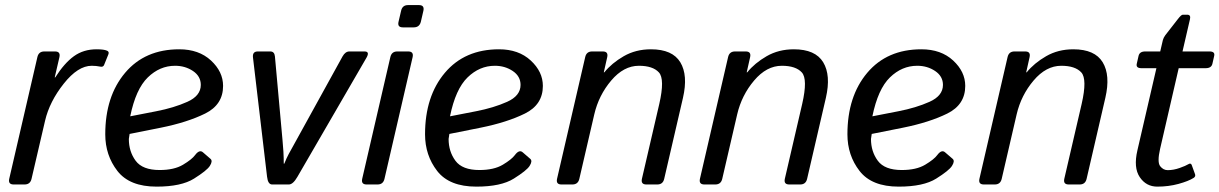

<svg xmlns="http://www.w3.org/2000/svg" viewBox="-20 -711 4700 740"><path d="M32.7 0Q10.7 0 15.6 -22L124 -490.7Q128.9 -512.7 150.9 -512.7H191.9Q213.9 -512.7 209 -490.7L190.9 -412.6H192.9Q228 -467.8 264.9 -494.4Q301.8 -521 352.1 -521Q380.9 -521 392.6 -515.6Q401.9 -511.7 397.5 -501L381.3 -460.9Q377.9 -452.1 367.2 -454.1Q350.6 -457.5 333.5 -457.5Q280.3 -457.5 225.6 -388.4Q170.9 -319.3 153.8 -246.1L101.6 -22Q96.7 0 74.7 0Z M385.7 -193.4Q385.7 -339.8 462.2 -430.4Q538.6 -521 670.9 -521Q746.6 -521 793.2 -477.8Q839.8 -434.6 839.8 -379.9Q839.8 -307.6 770.8 -273.4Q701.7 -239.3 599.6 -218.8L479.5 -194.8Q476.6 -176.3 476.6 -175.3Q476.6 -127 502.9 -91.3Q529.3 -55.7 595.2 -55.7Q651.4 -55.7 685.5 -76.2Q719.7 -96.7 731.9 -113.3Q749 -136.2 762.7 -123.5L791.5 -98.6Q800.8 -90.3 788.6 -71.3Q777.3 -53.7 728 -22.7Q678.7 8.3 583.5 8.3Q479.5 8.3 432.6 -52Q385.7 -112.3 385.7 -193.4ZM481.9 -262.7 582 -282.2Q650.4 -295.4 702.1 -318.6Q753.9 -341.8 753.9 -383.8Q753.9 -417 723.9 -437.3Q693.8 -457.5 654.8 -457.5Q595.7 -457.5 549.6 -412.6Q503.4 -367.7 481.9 -262.7Z M955.1 -488.8Q952.1 -512.7 973.6 -512.7H1022Q1037.6 -512.7 1039.6 -493.7L1068.8 -171.4Q1070.8 -151.9 1072.3 -127Q1073.7 -102.1 1073.7 -80.1H1075.7Q1084.5 -102.1 1092.5 -116.9Q1100.6 -131.8 1122.6 -171.4L1300.3 -493.7Q1311 -512.7 1326.7 -512.7H1384.8Q1406.2 -512.7 1392.6 -488.8L1126.5 -29.8Q1109.4 0 1093.3 0H1028.8Q1012.7 0 1009.3 -29.8Z M1393.1 0Q1371.1 0 1376 -22L1484.4 -490.7Q1489.3 -512.7 1511.2 -512.7H1553.2Q1575.2 -512.7 1570.3 -490.7L1461.9 -22Q1457 0 1435.1 0ZM1532.7 -605.5Q1510.7 -605.5 1516.1 -627.4L1525.9 -669.4Q1530.8 -691.4 1552.7 -691.4H1594.7Q1616.7 -691.4 1611.8 -669.4L1602.1 -627.4Q1596.7 -605.5 1574.7 -605.5Z M1618.2 -193.4Q1618.2 -339.8 1694.6 -430.4Q1771 -521 1903.3 -521Q1979 -521 2025.6 -477.8Q2072.3 -434.6 2072.3 -379.9Q2072.3 -307.6 2003.2 -273.4Q1934.1 -239.3 1832 -218.8L1711.9 -194.8Q1709 -176.3 1709 -175.3Q1709 -127 1735.4 -91.3Q1761.7 -55.7 1827.6 -55.7Q1883.8 -55.7 1918 -76.2Q1952.1 -96.7 1964.4 -113.3Q1981.4 -136.2 1995.1 -123.5L2023.9 -98.6Q2033.2 -90.3 2021 -71.3Q2009.8 -53.7 1960.4 -22.7Q1911.1 8.3 1815.9 8.3Q1711.9 8.3 1665 -52Q1618.2 -112.3 1618.2 -193.4ZM1714.4 -262.7 1814.5 -282.2Q1882.8 -295.4 1934.6 -318.6Q1986.3 -341.8 1986.3 -383.8Q1986.3 -417 1956.3 -437.3Q1926.3 -457.5 1887.2 -457.5Q1828.1 -457.5 1782 -412.6Q1735.8 -367.7 1714.4 -262.7Z M2144 0Q2122.1 0 2127 -22L2235.4 -490.7Q2240.2 -512.7 2262.2 -512.7H2303.2Q2325.2 -512.7 2320.3 -490.7L2307.1 -432.1H2309.1Q2337.9 -467.8 2384 -494.4Q2430.2 -521 2488.8 -521Q2571.8 -521 2602.1 -470.9Q2632.3 -420.9 2612.3 -334L2540 -22Q2535.2 0 2513.2 0H2471.2Q2449.2 0 2454.1 -22L2521 -310.5Q2543 -406.2 2519.5 -431.9Q2496.1 -457.5 2442.4 -457.5Q2383.8 -457.5 2335.7 -400.6Q2287.6 -343.8 2270.5 -270.5L2212.9 -22Q2208 0 2186 0Z M2694.8 0Q2672.9 0 2677.7 -22L2786.1 -490.7Q2791 -512.7 2813 -512.7H2854Q2876 -512.7 2871.1 -490.7L2857.9 -432.1H2859.9Q2888.7 -467.8 2934.8 -494.4Q2981 -521 3039.6 -521Q3122.6 -521 3152.8 -470.9Q3183.1 -420.9 3163.1 -334L3090.8 -22Q3085.9 0 3064 0H3022Q3000 0 3004.9 -22L3071.8 -310.5Q3093.8 -406.2 3070.3 -431.9Q3046.9 -457.5 2993.2 -457.5Q2934.6 -457.5 2886.5 -400.6Q2838.4 -343.8 2821.3 -270.5L2763.7 -22Q2758.8 0 2736.8 0Z M3246.1 -193.4Q3246.1 -339.8 3322.5 -430.4Q3398.9 -521 3531.2 -521Q3606.9 -521 3653.6 -477.8Q3700.2 -434.6 3700.2 -379.9Q3700.2 -307.6 3631.1 -273.4Q3562 -239.3 3460 -218.8L3339.8 -194.8Q3336.9 -176.3 3336.9 -175.3Q3336.9 -127 3363.3 -91.3Q3389.6 -55.7 3455.6 -55.7Q3511.7 -55.7 3545.9 -76.2Q3580.1 -96.7 3592.3 -113.3Q3609.4 -136.2 3623 -123.5L3651.9 -98.6Q3661.1 -90.3 3648.9 -71.3Q3637.7 -53.7 3588.4 -22.7Q3539.1 8.3 3443.8 8.3Q3339.8 8.3 3293 -52Q3246.1 -112.3 3246.1 -193.4ZM3342.3 -262.7 3442.4 -282.2Q3510.7 -295.4 3562.5 -318.6Q3614.3 -341.8 3614.3 -383.8Q3614.3 -417 3584.2 -437.3Q3554.2 -457.5 3515.1 -457.5Q3456.1 -457.5 3409.9 -412.6Q3363.8 -367.7 3342.3 -262.7Z M3772 0Q3750 0 3754.9 -22L3863.3 -490.7Q3868.2 -512.7 3890.1 -512.7H3931.2Q3953.1 -512.7 3948.2 -490.7L3935.1 -432.1H3937Q3965.8 -467.8 4012 -494.4Q4058.1 -521 4116.7 -521Q4199.7 -521 4230 -470.9Q4260.3 -420.9 4240.2 -334L4168 -22Q4163.1 0 4141.1 0H4099.1Q4077.1 0 4082 -22L4148.9 -310.5Q4170.9 -406.2 4147.5 -431.9Q4124 -457.5 4070.3 -457.5Q4011.7 -457.5 3963.6 -400.6Q3915.5 -343.8 3898.4 -270.5L3840.8 -22Q3835.9 0 3814 0Z M4379.4 -448.2Q4357.4 -448.2 4361.3 -465.3L4368.2 -495.6Q4372.1 -512.7 4394 -512.7H4451.7L4461.9 -556.6Q4464.4 -565.9 4471.2 -575.2L4519.5 -637.2Q4532.7 -654.3 4538.6 -654.3H4555.7Q4570.3 -654.3 4566.4 -637.2L4537.6 -512.7H4641.6Q4663.6 -512.7 4659.7 -495.6L4652.8 -465.3Q4648.9 -448.2 4627 -448.2H4522.9L4451.2 -137.2Q4439.5 -85.9 4451.4 -70.6Q4463.4 -55.2 4480.5 -55.2Q4502.9 -55.2 4526.9 -63.7Q4550.8 -72.3 4559.1 -77.6Q4569.8 -84.5 4573.2 -74.7L4585.9 -39.6Q4588.9 -30.8 4580.6 -25.4Q4560.5 -12.7 4522.2 -2.2Q4483.9 8.3 4440.4 8.3Q4397.5 8.3 4372.8 -28.3Q4348.1 -64.9 4363.8 -131.8L4437 -448.2Z"/></svg>

Font: Istok
Style: Italic
Weight: 500
Italic angle: -13°
Designer: Andrey V. Panov
Foundry: Andrey V. Panov
Version: Version 1.0.3